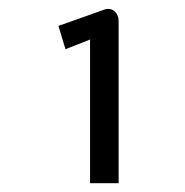

<svg xmlns="http://www.w3.org/2000/svg" viewBox="-20 -868 422 437"><path d="M129 -756 185 -778V-451H250V-821C250 -837 237 -853 217 -846L113 -809Z"/></svg>

Font: Charger Monospace
Style: Regular
Weight: 400
Designer: Jasper
Foundry: Cannot Into Space Fonts
Version: Version 0.980